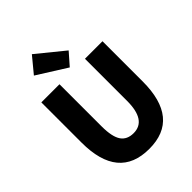

<svg xmlns="http://www.w3.org/2000/svg" viewBox="-285 -1173 1332 1332"><g transform="rotate(-45 381.5 -506.5)"><path d="M82 -350V-744H260V-331Q260 -228 291 -183Q321 -140 384 -140Q510 -140 510 -331V-744H682V-350Q682 14 384 14Q82 14 82 -350ZM177 -912 272 -1027 471 -865 393 -776Z"/></g></svg>

Font: Source Han Sans CN Heavy
Style: Bold
Weight: 900
Designer: Ryoko NISHIZUKA (kana & ideographs); Paul D. Hunt (Latin, Greek & Cyrillic); Wenlong ZHANG (bopomofo); Sandoll Communica
Foundry: Adobe Systems Incorporated
Version: Version 1.000;PS 1;hotconv 1.0.78;makeotf.lib2.5.61930